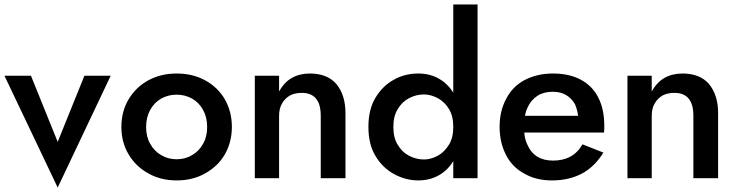

<svg xmlns="http://www.w3.org/2000/svg" viewBox="-21 -800 3313 862"><path d="M238 42 476 -460H358L238 -163L118 -460H-1Z M524 -230Q524 -160 557 -106Q589 -52 646 -21Q701 10 772 10Q844 10 899 -21Q957 -53 988 -106Q1020 -162 1020 -230Q1020 -299 988 -355Q956 -409 899 -440Q843 -470 772 -470Q702 -470 646 -440Q590 -410 557 -355Q524 -301 524 -230ZM635 -230Q635 -273 653 -306Q671 -339 702 -357Q734 -375 772 -375Q810 -375 842 -357Q873 -339 891 -306Q909 -273 909 -230Q909 -186 891 -155Q873 -122 842 -104Q811 -85 772 -85Q733 -85 702 -104Q671 -122 653 -155Q635 -186 635 -230Z M1419 -280V0H1530V-293Q1530 -373 1489 -423Q1448 -470 1370 -470Q1324 -470 1289 -450Q1255 -431 1232 -389V-460H1123V0H1232V-280Q1232 -313 1245 -335Q1257 -357 1280 -371Q1302 -383 1334 -383Q1377 -383 1398 -357Q1419 -332 1419 -280Z M2123 -780H2014V0H2123ZM1633 -230Q1633 -153 1664 -101Q1695 -48 1747 -19Q1800 10 1857 10Q1915 10 1959 -19Q2002 -47 2028 -102Q2053 -151 2053 -230Q2053 -310 2028 -359Q2002 -413 1959 -441Q1915 -470 1857 -470Q1796 -470 1747 -442Q1696 -414 1664 -360Q1633 -308 1633 -230ZM1764 -151Q1745 -182 1745 -230Q1745 -278 1764 -309Q1784 -343 1815 -359Q1847 -376 1883 -376Q1913 -376 1945 -359Q1976 -342 1995 -310Q2014 -279 2014 -230Q2014 -182 1995 -151Q1975 -118 1945 -101Q1913 -84 1883 -84Q1847 -84 1815 -101Q1784 -117 1764 -151Z M2457 10Q2535 10 2594 -22Q2650 -53 2688 -115L2594 -152Q2573 -115 2540 -97Q2507 -79 2462 -79Q2420 -79 2391 -97Q2362 -115 2347 -150Q2330 -184 2332 -234Q2332 -287 2348 -318Q2362 -350 2392 -370Q2420 -388 2461 -388Q2496 -388 2521 -373Q2546 -358 2561 -331Q2575 -297 2575 -267Q2575 -260 2572 -250Q2571 -249 2571 -248Q2570 -247 2570 -245L2568 -241Q2567 -240 2567 -238Q2566 -237 2566 -235L2565 -234L2598 -280H2287V-205H2691Q2691 -217 2692 -218V-235Q2692 -310 2665 -362Q2640 -413 2587 -442Q2535 -470 2462 -470Q2391 -470 2335 -441Q2280 -412 2252 -357Q2222 -303 2222 -230Q2222 -160 2251 -104Q2279 -49 2334 -20Q2386 10 2457 10Z M3092 -280V0H3203V-293Q3203 -373 3162 -423Q3121 -470 3043 -470Q2997 -470 2962 -450Q2928 -431 2905 -389V-460H2796V0H2905V-280Q2905 -313 2918 -335Q2930 -357 2953 -371Q2975 -383 3007 -383Q3050 -383 3071 -357Q3092 -332 3092 -280Z"/></svg>

Font: NM-font
Style: Medium
Weight: 500
Designer: ""
Foundry: ""
Version: ""